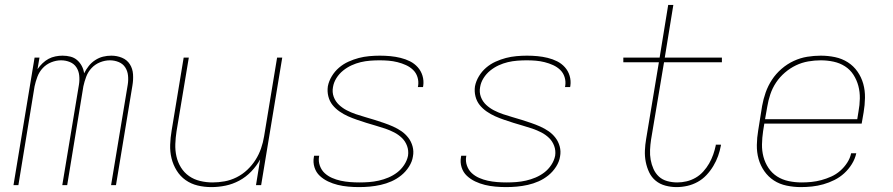

<svg xmlns="http://www.w3.org/2000/svg" viewBox="-20 -755 3640 783"><path d="M35 0 121 -520H141L133 -473Q142 -486 153.5 -497Q165 -508 178 -515Q191 -522 206 -525Q221 -528 235 -528Q252 -528 267.5 -524Q283 -520 294.5 -510Q306 -500 313.5 -486Q321 -472 323 -456Q331 -472 342 -486Q353 -500 368.5 -510Q384 -520 400.5 -524Q417 -528 434 -528Q457 -528 477.5 -519.5Q498 -511 509.5 -493Q521 -475 522.5 -452Q524 -429 520 -406L453 0H433L501 -410Q504 -429 502 -447.5Q500 -466 490.5 -480.5Q481 -495 464 -502Q447 -509 428 -509Q408 -509 388 -501Q368 -493 353.5 -477.5Q339 -462 331.5 -442Q324 -422 320 -403L254 0H234L302 -410Q305 -429 303 -447.5Q301 -466 291.5 -480.5Q282 -495 265 -502Q248 -509 229 -509Q209 -509 189 -501Q169 -493 154.5 -477.5Q140 -462 132.5 -442Q125 -422 121 -403L55 0Z M842 8Q813 8 786 1.5Q759 -5 737 -20.5Q715 -36 700.5 -59.5Q686 -83 679.5 -109.5Q673 -136 674 -165Q675 -194 680 -223L729 -520H750L700 -220Q696 -194 695 -168Q694 -142 699.5 -117.5Q705 -93 718 -72Q731 -51 751 -37Q771 -23 796 -17Q821 -11 847 -11Q871 -11 896 -15.5Q921 -20 945 -32Q969 -44 988.5 -62.5Q1008 -81 1022 -103Q1036 -125 1044.5 -149.5Q1053 -174 1057 -199L1110 -520H1131L1045 0H1024L1041 -105Q1027 -79 1005 -56Q983 -33 956 -18.5Q929 -4 900 2Q871 8 842 8Z M1444 8Q1422 8 1400 6Q1378 4 1357.5 -1Q1337 -6 1318 -15Q1299 -24 1284 -38Q1269 -52 1262.5 -72.5Q1256 -93 1260 -115L1261 -120H1282L1281 -116Q1278 -97 1284.5 -79Q1291 -61 1304 -49Q1317 -37 1334 -29.5Q1351 -22 1369.5 -18Q1388 -14 1407.5 -12.5Q1427 -11 1446 -11Q1466 -11 1485.5 -12.5Q1505 -14 1525 -18.5Q1545 -23 1564 -31Q1583 -39 1599.5 -51.5Q1616 -64 1628 -82Q1640 -100 1644 -120Q1647 -141 1640 -160Q1633 -179 1619 -192.5Q1605 -206 1587.5 -215Q1570 -224 1551 -230.5Q1532 -237 1512.5 -242.5Q1493 -248 1474 -254Q1455 -260 1436 -266.5Q1417 -273 1399 -281Q1381 -289 1364.5 -300.5Q1348 -312 1336 -327Q1324 -342 1319 -362Q1314 -382 1317 -403Q1321 -424 1333 -444Q1345 -464 1362.5 -479Q1380 -494 1401 -503.5Q1422 -513 1443 -518.5Q1464 -524 1486 -526Q1508 -528 1529 -528Q1551 -528 1572 -526Q1593 -524 1613.5 -519Q1634 -514 1652 -505Q1670 -496 1683.5 -481Q1697 -466 1703 -446Q1709 -426 1706 -405L1705 -400H1684L1685 -404Q1688 -423 1682.5 -440.5Q1677 -458 1664.5 -470Q1652 -482 1635.5 -489.5Q1619 -497 1601 -501.5Q1583 -506 1565 -507.5Q1547 -509 1528 -509Q1509 -509 1489.5 -507.5Q1470 -506 1451 -501.5Q1432 -497 1413.5 -488.5Q1395 -480 1379 -467Q1363 -454 1352 -436.5Q1341 -419 1338 -400Q1334 -379 1341 -360Q1348 -341 1362.5 -327.5Q1377 -314 1394.5 -305Q1412 -296 1431 -289.5Q1450 -283 1469.5 -277.5Q1489 -272 1508 -266Q1527 -260 1546 -253.5Q1565 -247 1583 -239Q1601 -231 1617 -220Q1633 -209 1645 -193.5Q1657 -178 1662.5 -158Q1668 -138 1664 -117Q1661 -96 1648 -75.5Q1635 -55 1616.5 -40Q1598 -25 1576.5 -15.5Q1555 -6 1532.5 -1Q1510 4 1488 6Q1466 8 1444 8Z M2044 8Q2022 8 2000 6Q1978 4 1957.5 -1Q1937 -6 1918 -15Q1899 -24 1884 -38Q1869 -52 1862.5 -72.5Q1856 -93 1860 -115L1861 -120H1882L1881 -116Q1878 -97 1884.5 -79Q1891 -61 1904 -49Q1917 -37 1934 -29.5Q1951 -22 1969.5 -18Q1988 -14 2007.5 -12.5Q2027 -11 2046 -11Q2066 -11 2085.5 -12.5Q2105 -14 2125 -18.5Q2145 -23 2164 -31Q2183 -39 2199.5 -51.5Q2216 -64 2228 -82Q2240 -100 2244 -120Q2247 -141 2240 -160Q2233 -179 2219 -192.5Q2205 -206 2187.5 -215Q2170 -224 2151 -230.5Q2132 -237 2112.5 -242.5Q2093 -248 2074 -254Q2055 -260 2036 -266.5Q2017 -273 1999 -281Q1981 -289 1964.5 -300.5Q1948 -312 1936 -327Q1924 -342 1919 -362Q1914 -382 1917 -403Q1921 -424 1933 -444Q1945 -464 1962.5 -479Q1980 -494 2001 -503.5Q2022 -513 2043 -518.5Q2064 -524 2086 -526Q2108 -528 2129 -528Q2151 -528 2172 -526Q2193 -524 2213.5 -519Q2234 -514 2252 -505Q2270 -496 2283.5 -481Q2297 -466 2303 -446Q2309 -426 2306 -405L2305 -400H2284L2285 -404Q2288 -423 2282.5 -440.5Q2277 -458 2264.5 -470Q2252 -482 2235.5 -489.5Q2219 -497 2201 -501.5Q2183 -506 2165 -507.5Q2147 -509 2128 -509Q2109 -509 2089.5 -507.5Q2070 -506 2051 -501.5Q2032 -497 2013.5 -488.5Q1995 -480 1979 -467Q1963 -454 1952 -436.5Q1941 -419 1938 -400Q1934 -379 1941 -360Q1948 -341 1962.5 -327.5Q1977 -314 1994.5 -305Q2012 -296 2031 -289.5Q2050 -283 2069.5 -277.5Q2089 -272 2108 -266Q2127 -260 2146 -253.5Q2165 -247 2183 -239Q2201 -231 2217 -220Q2233 -209 2245 -193.5Q2257 -178 2262.5 -158Q2268 -138 2264 -117Q2261 -96 2248 -75.5Q2235 -55 2216.5 -40Q2198 -25 2176.5 -15.5Q2155 -6 2132.5 -1Q2110 4 2088 6Q2066 8 2044 8Z M2739 8Q2716 8 2693.5 2Q2671 -4 2654 -18Q2637 -32 2627.5 -52Q2618 -72 2613.5 -94.5Q2609 -117 2610 -141Q2611 -165 2615 -188L2667 -501H2522V-520H2670L2705 -735H2726L2691 -520H2924V-501H2688L2635 -185Q2632 -165 2631 -144Q2630 -123 2633.5 -103.5Q2637 -84 2645 -66Q2653 -48 2667 -35Q2681 -22 2701 -16.5Q2721 -11 2742 -11Q2761 -11 2780 -15.5Q2799 -20 2816.5 -30Q2834 -40 2848 -55.5Q2862 -71 2872 -88.5Q2882 -106 2888.5 -124.5Q2895 -143 2899 -162V-165H2920V-162Q2916 -140 2908.5 -119Q2901 -98 2889 -78Q2877 -58 2861 -41Q2845 -24 2825 -13Q2805 -2 2783 3Q2761 8 2739 8Z M3246 8Q3217 8 3188 2Q3159 -4 3136 -19Q3113 -34 3097 -57Q3081 -80 3073.5 -107Q3066 -134 3066.5 -164Q3067 -194 3072 -223L3088 -323Q3093 -351 3102.5 -378Q3112 -405 3128 -429.5Q3144 -454 3167 -474Q3190 -494 3217 -506.5Q3244 -519 3272 -523.5Q3300 -528 3327 -528Q3357 -528 3385.5 -522Q3414 -516 3437.5 -501Q3461 -486 3477 -463Q3493 -440 3500.5 -413Q3508 -386 3507.5 -356Q3507 -326 3502 -297L3494 -251H3097L3092 -220Q3088 -193 3087.5 -166.5Q3087 -140 3093.5 -115.5Q3100 -91 3114 -70Q3128 -49 3149 -35.5Q3170 -22 3196 -16.5Q3222 -11 3249 -11Q3269 -11 3289 -13Q3309 -15 3329.5 -20.5Q3350 -26 3370 -35Q3390 -44 3406.5 -58.5Q3423 -73 3435 -91.5Q3447 -110 3451 -130H3472Q3467 -107 3454 -86Q3441 -65 3423 -48.5Q3405 -32 3383 -21Q3361 -10 3338 -3.5Q3315 3 3292 5.5Q3269 8 3246 8ZM3100 -269H3476L3481 -300Q3486 -326 3486.5 -353Q3487 -380 3480.5 -404.5Q3474 -429 3460.5 -450Q3447 -471 3426 -484.5Q3405 -498 3379.5 -503.5Q3354 -509 3327 -509Q3302 -509 3276 -504.5Q3250 -500 3226 -488.5Q3202 -477 3181 -459Q3160 -441 3145 -418.5Q3130 -396 3121.5 -370.5Q3113 -345 3109 -320Z"/></svg>

Font: Iosevka Thin Extended Oblique
Style: Regular
Weight: 100
Width: 7
Italic angle: -9°
Monospace: yes
Designer: Belleve Invis
Foundry: Belleve Invis
Version: Version 32.5.0; ttfautohint (v1.8.4)